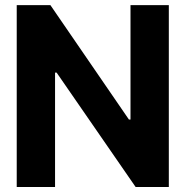

<svg xmlns="http://www.w3.org/2000/svg" viewBox="-20 -748 742 768"><path d="M655.3 -727.5V0H522.5L206.5 -457.5H200.2V0H46.9V-727.5H181.6L495.6 -270H502V-727.5Z"/></svg>

Font: Inter Tight
Style: Bold
Weight: 700
Designer: Rasmus Andersson
Foundry: rsms
Version: Version 3.004; ttfautohint (v1.8.4.7-5d5b)